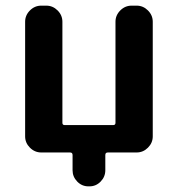

<svg xmlns="http://www.w3.org/2000/svg" viewBox="-20 -540 630 680"><path d="M126 0Q103 0 86 -17Q69 -34 69 -57V-463Q69 -486 86 -503Q103 -520 126 -520H144Q167 -520 184 -503Q201 -486 201 -463V-105Q201 -97 209 -97H381Q389 -97 389 -105V-463Q389 -486 406 -503Q423 -520 446 -520H464Q487 -520 504 -503Q521 -486 521 -463V-57Q521 -34 504 -17Q487 0 464 0H362Q353 0 353 9V63Q353 86 336.5 103Q320 120 297 120H293Q270 120 253.5 103Q237 86 237 63V9Q237 0 228 0Z"/></svg>

Font: Rounded Mplus 1c Bold
Style: Bold
Weight: 700
Version: Version 1.059.20150529